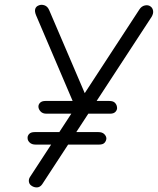

<svg xmlns="http://www.w3.org/2000/svg" viewBox="-20 -794 669 814"><path d="M314 -305 133 -729Q126 -746 129.5 -756.5Q133 -767 144 -771Q155 -776 168.5 -771.5Q182 -767 189 -750L353 -367ZM113 -7Q104 -13 102.5 -24Q101 -35 108 -45L571 -754Q580 -768 594.5 -771Q609 -774 619 -766Q627 -760 629 -748.5Q631 -737 623 -723L159 -13Q150 0 137 0.5Q124 1 113 -7ZM447 -312H177Q161 -312 152.5 -321Q144 -330 143 -340Q142 -350 149.5 -358Q157 -366 173 -366H443Q460 -366 467.5 -358Q475 -350 476 -340Q478 -330 470.5 -321Q463 -312 447 -312ZM400 -181H131Q115 -181 106 -189.5Q97 -198 97 -208Q96 -218 103.5 -226Q111 -234 127 -234H397Q413 -234 421.5 -226Q430 -218 431 -208Q431 -198 424 -189.5Q417 -181 400 -181Z"/></svg>

Font: Edu TAS Beginner
Style: Regular
Weight: 400
Designer: Tina and Corey Anderson
Foundry: Google for Education
Version: Version 1.003